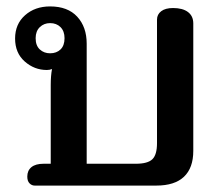

<svg xmlns="http://www.w3.org/2000/svg" viewBox="-20 -578 697 598"><path d="M88 0Q79 0 72 -7Q65 -14 65 -28Q65 -47 78 -57.5Q91 -68 116 -68H138V-313Q138 -342 142 -363Q135 -360 126 -360Q87 -360 57 -386.5Q27 -413 27 -458Q27 -503 58 -530.5Q89 -558 136 -558Q191 -558 220.5 -526Q250 -494 250 -442V-68H403Q440 -68 454.5 -82Q469 -96 469 -132V-517Q469 -533 482 -543Q495 -553 519 -553Q549 -553 565.5 -540.5Q582 -528 582 -505V-108Q582 -55 553 -27.5Q524 0 467 0ZM181 -459Q181 -481 168.5 -493.5Q156 -506 136 -506Q117 -506 104 -493.5Q91 -481 91 -459Q91 -436 104 -424Q117 -412 136 -412Q156 -412 168.5 -424Q181 -436 181 -459Z"/></svg>

Font: Maitree Semibold
Style: Regular
Weight: 600
Designer: CadsonDemak Team
Foundry: CadsonDemak
Version: Version 1.010